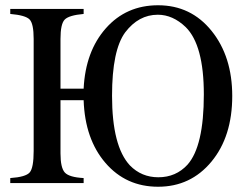

<svg xmlns="http://www.w3.org/2000/svg" viewBox="-20 -696 942 730"><path d="M210 -359H298Q305 -501 382.5 -588.5Q460 -676 581 -676Q706 -676 784.5 -578.5Q863 -481 863 -331Q863 -177 784 -81.5Q705 14 581 14Q459 14 381 -76.5Q303 -167 298 -315H210V-113Q210 -58 226.5 -40Q243 -22 298 -19V0H19V-19Q78 -23 93 -40.5Q108 -58 108 -122V-548Q108 -606 92.5 -622Q77 -638 19 -643V-662H298V-643Q242 -638 226 -621.5Q210 -605 210 -548ZM755 -337Q755 -525 686 -593Q637 -640 580 -640Q507 -640 456 -573Q406 -505 406 -332Q406 -140 474 -67Q518 -22 582 -22Q649 -22 693 -70Q755 -140 755 -337Z"/></svg>

Font: STIX
Style: Regular
Weight: 400
Designer: MicroPress Inc., with final additions and corrections provided by Coen Hoffman, Elsevier (retired)
Version: Version 1.1.1